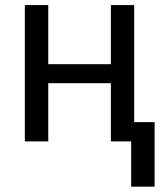

<svg xmlns="http://www.w3.org/2000/svg" viewBox="-20 -548 646 744"><path d="M500 0H409.7V-225.6H167V0H76.2V-528.3H167V-299.3H409.7V-528.3H500ZM579.1 175.3H488.3V-74.7H579.1Z"/></svg>

Font: MAUL
Style: Regular
Weight: 400
Designer: MAUL
Version: Version 1.0; 2020; ttfautohint (v1.8.3)